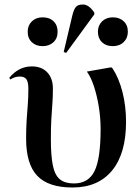

<svg xmlns="http://www.w3.org/2000/svg" viewBox="-20 -819 624 853"><path d="M302 14Q195 14 145.5 -38Q96 -90 96 -203Q96 -251 98.5 -287Q101 -323 103.5 -355Q106 -387 106 -425Q106 -454 97.5 -466.5Q89 -479 68 -479Q46 -479 26 -466L21 -473Q63 -524 121 -524Q165 -524 190 -497.5Q215 -471 215 -426Q215 -387 212.5 -355.5Q210 -324 208 -288.5Q206 -253 206 -201Q206 -126 215 -83Q224 -40 246.5 -22Q269 -4 308 -4Q373 -4 400 -59Q427 -114 427 -246Q427 -295 419 -344.5Q411 -394 397.5 -435Q384 -476 366 -501L474 -520L480 -515Q508 -473 524 -410.5Q540 -348 540 -278Q540 -137 478 -61.5Q416 14 302 14ZM274 -584 263 -588 301 -749Q308 -778 317.5 -788.5Q327 -799 348 -799Q375 -799 399 -763V-755ZM169 -614Q140 -614 121.5 -631.5Q103 -649 103 -678Q103 -706 121.5 -724Q140 -742 169 -742Q200 -742 218 -724.5Q236 -707 236 -678Q236 -649 217.5 -631.5Q199 -614 169 -614ZM481 -614Q451 -614 433 -631.5Q415 -649 415 -678Q415 -706 433.5 -724Q452 -742 481 -742Q511 -742 529.5 -724.5Q548 -707 548 -678Q548 -650 529.5 -632Q511 -614 481 -614Z"/></svg>

Font: Literata 72pt Medium
Style: Regular
Weight: 500
Designer: Latin by Veronika Burian and Jose Scaglione. Greek by Irene Vlachou. Cyrillic by Vera Evstafieva.
Foundry: TypeTogether
Version: Version 3.002